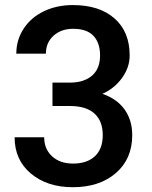

<svg xmlns="http://www.w3.org/2000/svg" viewBox="-20 -741 608 770"><path d="M190.4 -409.7H262.7Q317.4 -410.2 349.4 -438Q381.3 -465.8 381.3 -518.6Q381.3 -569.3 354.7 -597.4Q328.1 -625.5 273.4 -625.5Q225.6 -625.5 194.8 -597.9Q164.1 -570.3 164.1 -525.9H45.4Q45.4 -580.6 74.5 -625.5Q103.5 -670.4 155.5 -695.6Q207.5 -720.7 272 -720.7Q378.4 -720.7 439.2 -667.2Q500 -613.8 500 -518.6Q500 -470.7 469.5 -428.5Q439 -386.2 390.6 -364.7Q449.2 -344.7 479.7 -301.8Q510.3 -258.8 510.3 -199.2Q510.3 -103.5 444.6 -46.9Q378.9 9.8 272 9.8Q169.4 9.8 104 -44.9Q38.6 -99.6 38.6 -190.4H157.2Q157.2 -143.6 188.7 -114.3Q220.2 -85 273.4 -85Q328.6 -85 360.4 -114.3Q392.1 -143.6 392.1 -199.2Q392.1 -255.4 358.9 -285.6Q325.7 -315.9 260.3 -315.9H190.4Z"/></svg>

Font: Roboto Medium
Style: Regular
Weight: 500
Designer: Google
Version: Version 2.134; 2016; ttfautohint (v1.6)